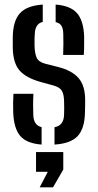

<svg xmlns="http://www.w3.org/2000/svg" viewBox="-20 -627 428 842"><path d="M219 7V-69Q260 -76.5 261 -124.5Q261.5 -146 261.5 -155.2Q261.5 -164.5 261 -183Q260.5 -213 251.5 -228.5Q242.5 -244 216.5 -251.5L156.5 -268Q93.5 -286 65.5 -318.2Q37.5 -350.5 36 -416.5Q35.5 -443.5 36 -464.5Q37 -534.5 66.8 -568.2Q96.5 -602 167.5 -607V-531Q134 -523 132.5 -478Q132 -470.5 131.5 -457.5Q131 -444.5 131.5 -425.5Q132.5 -393.5 140.5 -374.5Q148.5 -355.5 178.5 -347.5L234 -333.5Q294.5 -318.5 324 -285.2Q353.5 -252 353.5 -187Q353.5 -171.5 353.2 -159.5Q353 -147.5 352.5 -132Q351 -63.5 320.8 -30.5Q290.5 2.5 219 7ZM257 -386Q258 -408.5 258 -435.5Q258 -462.5 257.5 -478Q257 -501.5 249.5 -513.8Q242 -526 224 -530V-607Q289.5 -602 318 -569Q346.5 -536 349 -467Q349 -459 349 -443.5Q349 -428 348.8 -412Q348.5 -396 347.5 -386ZM38 -134Q36.5 -179.5 39 -215.5H126.5Q125 -184 125.2 -162.2Q125.5 -140.5 126 -124Q127 -77.5 162.5 -69.5V7Q96 2 68.2 -31.5Q40.5 -65 38 -134ZM154 194.5 189.5 126.5H138V40H257.5V116.5L212.5 194.5Z"/></svg>

Font: Big Shoulders Stencil Text SemiBold
Style: Regular
Weight: 600
Designer: Patric King
Foundry: XO Type Co
Version: Version 1.000